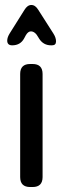

<svg xmlns="http://www.w3.org/2000/svg" viewBox="-20 -742 252 771"><path d="M101 9H111Q151 9 151 -31V-445Q151 -485 111 -485H101Q61 -485 61 -445V-31Q61 9 101 9ZM9 -579Q9 -560 29 -560Q62 -560 77 -588L84 -601Q93 -616 104 -616Q121 -616 134 -592L137 -587Q154 -560 185 -560H189Q205 -560 205 -576Q205 -591 194 -608L134 -702Q122 -722 106 -722Q90 -722 78 -702L19 -608Q9 -592 9 -579Z"/></svg>

Font: WDXL Lubrifont JP N
Style: Regular
Weight: 400
Designer: [WDXL Lubrifont] Copyright 2020-2022 (c) NightFurySL2001, Skr-ZERO; [ZCOOL QingKe HuangYou] Copyright 2018-2022 (c) The 
Version: Version 2.001;hotconv 1.1.1;makeotfexe 2.6.0